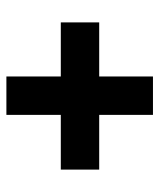

<svg xmlns="http://www.w3.org/2000/svg" viewBox="31 -550 498 600"><g transform="rotate(90 280.0 -250.0)"><path d="M50 -191V-311H219V-479H339V-311H510V-191H339V-21H219V-191Z"/></g></svg>

Font: TitilliumText
Style: ExtraBold
Weight: 800
Designer: Accademia di Belle Arti di Urbino and others
Foundry: Accademia di Belle Arti di Urbino and others.
Version: Version 60.001